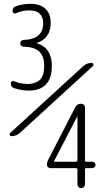

<svg xmlns="http://www.w3.org/2000/svg" viewBox="-20 -756 540 996"><path d="M381.8 74.2V-152.3V-153.3L380.9 -152.3L259.8 81.1V82L260.7 83H374Q381.8 83 381.8 74.2ZM427.7 83H459Q464.8 83 470.2 87.4Q475.6 91.8 475.6 99.1Q475.6 106.4 470.2 111.3Q464.8 116.2 459 116.2H427.7Q420.9 116.2 420.9 123V200.2Q420.9 208 415.5 213.9Q410.2 219.7 401.4 219.7Q392.6 219.7 387.2 213.9Q381.8 208 381.8 200.2V125Q381.8 116.2 374 116.2H241.2Q234.4 116.2 229 111.3Q223.6 106.4 223.6 98.6Q223.6 84 232.4 68.4L370.1 -199.2Q379.9 -217.8 400.4 -217.8Q409.2 -217.8 415 -211.9Q420.9 -206.1 420.9 -197.3V76.2Q420.9 83 427.7 83ZM40 -49.8Q33.2 -49.8 30.8 -55.7Q28.3 -61.5 34.2 -67.4L412.1 -413.1Q429.7 -429.7 456.1 -429.7Q461.9 -429.7 463.9 -423.3Q465.8 -417 461.9 -413.1L84 -67.4Q65.4 -49.8 40 -49.8ZM124 -320.3Q161.1 -320.3 185.1 -340.3Q209 -360.4 209 -415Q209 -464.8 183.6 -488.8Q158.2 -512.7 101.6 -513.7Q94.7 -513.7 89.8 -519Q85 -524.4 85 -531.2Q85 -538.1 89.8 -543.5Q94.7 -548.8 101.6 -548.8Q203.1 -551.8 204.1 -633.8Q204.1 -702.1 131.8 -702.1Q94.7 -702.1 60.5 -686.5Q54.7 -684.6 49.8 -688.5Q44.9 -692.4 44.9 -698.2Q44.9 -716.8 60.5 -722.7Q93.8 -735.4 137.7 -736.3Q187.5 -736.3 215.3 -710.4Q243.2 -684.6 243.2 -637.7Q243.2 -558.6 171.9 -533.2Q170.9 -533.2 170.9 -532.2Q170.9 -531.2 171.9 -531.2Q249 -507.8 249 -414.1Q249 -286.1 127.9 -286.1Q92.8 -286.1 52.7 -298.8Q36.1 -304.7 36.1 -324.2Q36.1 -330.1 41 -333.5Q45.9 -336.9 51.8 -335Q87.9 -320.3 124 -320.3Z"/></svg>

Font: Rounded Mgen+ 1mn light
Style: Regular
Weight: 200
Designer: [Source Han Sans]
Ryoko NISHIZUKA  (kana & ideographs); Paul D. Hunt (Latin, Greek & Cyrillic); Wenlong ZHANG  (bopomofo
Version: Version 1.059.20150602